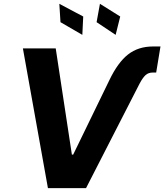

<svg xmlns="http://www.w3.org/2000/svg" viewBox="-20 -979 855 999"><path d="M549 -561.8Q593 -653.8 646.1 -695.5Q699.2 -737.2 776.3 -737.2H815L792.6 -601.6H775.2Q752.1 -601.6 737.4 -588.2Q722.7 -574.9 706.3 -544L427.6 0H229.4L99.1 -727.3H269.9L354 -174.7H360.8ZM408.4 -797.6 294.7 -863.6 288.7 -959.2 413 -893.1ZM581.7 -797.6 482.6 -863.6 500 -959.2 605.5 -893.1Z"/></svg>

Font: Karasuma Gothic
Style: Bold Italic
Weight: 700
Italic angle: 9.39998°
Designer: Rasmus Andersson / Ryoko Nishizuka
Foundry: Genbu
Version: Version 1.00